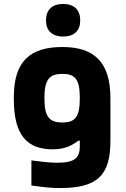

<svg xmlns="http://www.w3.org/2000/svg" viewBox="-20 -747 640 972"><path d="M50 -256V-244C50 -59 120 9 248 9C319 9 354 -19 377 -35H384V-7C384 49 363 77 269 77C232 77 176 70 139 65V192C201 201 240 205 285 205C479 205 539 135 539 -35V-250C539 -429 460 -509 296 -509C131 -509 50 -435 50 -256ZM205 -248V-252C205 -346 231 -373 296 -373C360 -373 384 -346 384 -252V-248C384 -154 360 -127 296 -127C231 -127 205 -154 205 -248ZM213 -642C213 -593 243 -562 300 -562C356 -562 386 -593 386 -642V-645C386 -696 356 -727 300 -727C243 -727 213 -696 213 -645Z"/></svg>

Font: LT Wave Mono Black
Style: Regular
Weight: 900
Designer: Daniel Lyons
Version: Version 2.5 (Glyphs App)